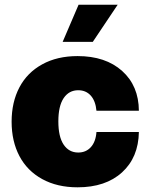

<svg xmlns="http://www.w3.org/2000/svg" viewBox="-20 -793 647 823"><path d="M312.5 9.9Q225.1 9.9 160.9 -25.4Q96.6 -60.7 63.2 -124.1Q29.8 -187.5 29.8 -271.3Q29.8 -355.1 63.2 -418.5Q96.6 -481.9 160.9 -517.2Q225.1 -552.6 312.5 -552.6Q432.5 -552.6 503.6 -488.8Q574.6 -425.1 575.3 -318.2H393.5Q389.6 -360.4 369 -383.3Q348.4 -406.2 315.3 -406.2Q275.6 -406.2 252.8 -372.3Q230.1 -338.4 230.1 -272.7Q230.1 -207 252.8 -173.1Q275.6 -139.2 315.3 -139.2Q348.4 -139.2 369.3 -162.1Q390.3 -185 393.5 -227.3H575.3Q573.5 -118.3 503.2 -54.2Q432.9 9.9 312.5 9.9ZM248.6 -613.6 316.8 -772.7H484.4L377.8 -613.6Z"/></svg>

Font: Karasuma Gothic
Style: Black
Weight: 900
Designer: Rasmus Andersson / Ryoko Nishizuka
Foundry: Genbu
Version: Version 1.00